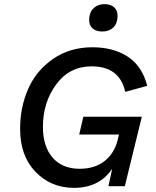

<svg xmlns="http://www.w3.org/2000/svg" viewBox="-20 -898 750 926"><path d="M473 -746Q443 -746 426 -761.5Q409 -777 410 -805Q411 -839 431.5 -858.5Q452 -878 484 -878Q514 -878 531 -862.5Q548 -847 547 -819Q546 -784 526 -765Q506 -746 473 -746ZM362 -249 382 -335H664L582 0H503L521 -84Q459 8 337 8Q226 8 151.5 -69Q77 -146 77 -276Q77 -381 116 -469.5Q155 -558 236 -614Q317 -670 426 -670Q527 -670 596.5 -624.5Q666 -579 690 -484L584 -455Q557 -578 422 -578Q315 -578 251 -491Q187 -404 187 -286Q187 -191 234 -137.5Q281 -84 364 -84Q437 -84 484 -121Q531 -158 547 -221L554 -249Z"/></svg>

Font: Elaine Sans Medium
Style: Italic
Weight: 500
Italic angle: -13°
Designer: Wei Huang
Foundry: Wei Huang
Version: Version 2.001;December 24, 2019;FontCreator 12.0.0.2547 64-b